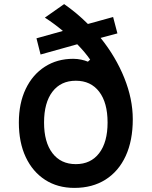

<svg xmlns="http://www.w3.org/2000/svg" viewBox="-20 -900 740 937"><path d="M343 17Q261 17 200 -22.5Q139 -62 105.5 -133.5Q72 -205 72 -302Q72 -396 105.5 -466Q139 -536 199 -574.5Q259 -613 337 -613Q357 -613 376 -609Q395 -605 409 -599L420 -609Q396 -644 357 -684L178 -634L158 -713L287 -749Q244 -785 199 -814L293 -880Q355 -837 409 -783L532 -817L553 -737L471 -715Q545 -623 586.5 -520Q628 -417 628 -318Q628 -214 593.5 -139Q559 -64 495 -23.5Q431 17 343 17ZM195 -302Q195 -206 236 -152.5Q277 -99 350 -99Q423 -99 464 -152.5Q505 -206 505 -302Q505 -399 464 -452.5Q423 -506 350 -506Q277 -506 236 -452.5Q195 -399 195 -302Z"/></svg>

Font: Martian Mono Medium
Style: Regular
Weight: 500
Monospace: yes
Designer: Roman Shamin
Foundry: Evil Martians
Version: Version 1.000; ttfautohint (v1.8.4.7-5d5b)